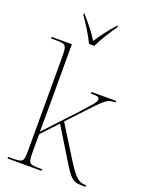

<svg xmlns="http://www.w3.org/2000/svg" viewBox="-173 -1042 868 1128"><g transform="rotate(20 260.5 -478.0)"><path d="M240 -796H273C294 -841 334 -905 363 -945V-956H361C316 -906 289 -870 257 -821C225 -870 197 -906 152 -956H150V-945C179 -905 219 -841 240 -796ZM20 0H233V-10H223C150 -10 146 -14 146 -84V-197L240 -298L355 -110C417 -8 429 0 494 0H508V-10H504C461 -10 436 -33 384 -116L258 -318L379 -447C449 -521 460 -526 504 -526V-536H351V-526C388 -526 403 -524 403 -507C403 -493 391 -477 304 -383L145 -213C146 -270 146 -322 146 -374V-760H20V-750H51C111 -750 118 -746 118 -672V-84C118 -14 114 -10 41 -10H20Z"/></g></svg>

Font: Noto Serif Display Thin
Style: Regular
Weight: 100
Designer: Monotype Design Team
Foundry: Monotype Imaging Inc.
Version: Version 2.009